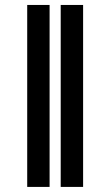

<svg xmlns="http://www.w3.org/2000/svg" viewBox="-20 -735 431 755"><path d="M175 0H87V-715.5H175ZM306.8 0H218.7V-715.5H306.8Z"/></svg>

Font: Raveo Variable
Style: Regular
Weight: 400
Designer: Jakub Foglar, Rasmus Andersson (Inter)
Foundry: Jakubfoglar.com
Version: Version 1.000;Glyphs 3.2.3 (3260)